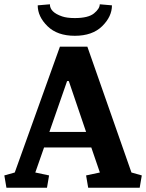

<svg xmlns="http://www.w3.org/2000/svg" viewBox="-33 -879 684 899"><path d="M198.2 -261.2H370.1L289.1 -499.5H281.2ZM-12.7 -57.6 36.1 -71.3 247.6 -660.6H376L582.5 -71.3L630.9 -57.6L621.1 0H379.9L370.1 -57.6L434.6 -71.3L394.5 -188.5H173.3L132.3 -71.3L196.8 -57.6L187 0H-2.9ZM143.6 -854 200.7 -858.9Q200.2 -821.8 257.8 -802.2Q280.3 -794.4 317.4 -794.4Q380.4 -794.4 407.2 -816.4Q434.1 -838.4 434.1 -858.9L491.2 -854Q491.2 -801.3 445.3 -756.3Q399.4 -711.4 317.4 -711.4Q235.4 -711.4 189.5 -756.3Q143.6 -801.3 143.6 -854Z"/></svg>

Font: NoticiaText-Bold
Style: Bold
Weight: 700
Designer: JM Sole
Foundry: JM Sole
Version: Version 1.003